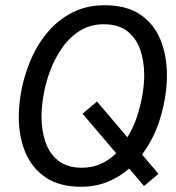

<svg xmlns="http://www.w3.org/2000/svg" viewBox="-20 -700 672 732"><path d="M288.8 12Q207.3 12 154.7 -23.2Q102.2 -58.3 76.9 -118.5Q51.6 -178.7 51.6 -254.6Q51.6 -309.9 64.4 -369.2Q77.3 -428.4 102.7 -484.1Q128 -539.7 167.4 -583.9Q206.7 -628 259.5 -654Q312.3 -680 379.2 -680Q461.7 -680 513.8 -645.2Q565.8 -610.4 591.1 -550Q616.4 -489.5 616.4 -413.4Q616.4 -338.4 593.1 -256.9Q569.8 -175.3 521.6 -110.9L584.3 -37.1L529.2 9.3L472.4 -57.4Q436.5 -25.8 390.6 -6.9Q344.7 12 288.8 12ZM292.5 -60.5Q332.8 -60.5 365.3 -75.6Q397.8 -90.8 423 -115.8L294.8 -266.5L349.9 -313L465.5 -176.7Q488.4 -213.3 502.2 -255.1Q515.9 -296.9 522.9 -337.7Q529.8 -378.6 529.8 -413Q529.8 -467.1 514.3 -511.2Q498.7 -555.2 464.9 -581.4Q431 -607.5 375.5 -607.5Q324.9 -607.5 286 -583.6Q247.1 -559.7 219.1 -520.7Q191.1 -481.7 173 -434.9Q154.9 -388 146.6 -341.1Q138.2 -294.1 138.2 -255Q138.2 -201.6 153.7 -157.2Q169.3 -112.8 203.5 -86.6Q237.7 -60.5 292.5 -60.5Z"/></svg>

Font: Atkinson Hyperlegible Mono ExtraLight
Style: Italic
Weight: 200
Italic angle: -12°
Monospace: yes
Designer: Elliott Scott, Megan Eiswerth, Linus Boman, Theodore Petrosky, Letters from Sweden
Foundry: Applied Design Works, Letters from Sweden
Version: Version 2.001